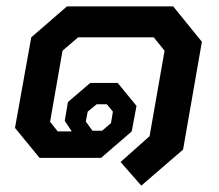

<svg xmlns="http://www.w3.org/2000/svg" viewBox="-20 -495 688 602"><path d="M358 13 449 -68 496 -336 462 -378H225L176 -336L137 -113L161 -83H205L183 -116L193 -175L263 -235H349L408 -163L393 -83L297 0H104L27 -94L78 -378L190 -475H523L613 -364L554 -26L423 87ZM300 -85 328 -109 334 -145 315 -168H283L255 -145L249 -114L270 -85Z"/></svg>

Font: Chakra Petch SemiBold
Style: Italic
Weight: 600
Italic angle: -10°
Designer: Katatrad Aksorn Co.,Ltd.
Foundry: Cadson Demak Co.,Ltd.
Version: Version 1.000; ttfautohint (v1.6)